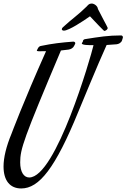

<svg xmlns="http://www.w3.org/2000/svg" viewBox="-26 -970 714 1084"><path d="M398 -722C398 -723 399 -725 399 -726C399 -733 392 -735 387 -735C321 -730 269 -724 207 -711C198 -710 192 -705 188 -697L184 -689C183 -688 182 -687 182 -685C182 -678 206 -681 217 -681H234C104 -390 39 -215 39 -215C9 -143 -6 -80 -6 -30C-6 49 30 94 94 94C195 94 286 -20 417 -341C417 -341 530 -616 576 -716C594 -717 612 -719 632 -720C644 -721 659 -729 663 -742L667 -755C667 -757 668 -758 668 -760C668 -766 662 -770 658 -770C585 -770 536 -762 454 -749C448 -748 443 -744 442 -738V-736C441 -732 436 -728 436 -725C436 -715 475 -715 502 -715C487 -649 290 32 139 32C108 32 88 0 88 -53C88 -129 106 -183 318 -685C331 -686 345 -688 361 -690C375 -692 388 -700 393 -712ZM581 -815C573 -833 556 -861 527 -919C525 -938 504 -950 492 -950C476 -950 472 -942 463 -933C417 -887 382 -865 329 -816C325 -812 323 -809 323 -805C323 -801 327 -797 335 -797C362 -797 444 -851 482 -878C575 -779 562 -796 565 -796C571 -796 582 -804 582 -812C582 -813 581 -814 581 -815Z"/></svg>

Font: Mervale Script
Style: Regular
Weight: 400
Designer: Astigmatic (AOETI)
Foundry: Astigmatic (AOETI)
Version: Version 1.000